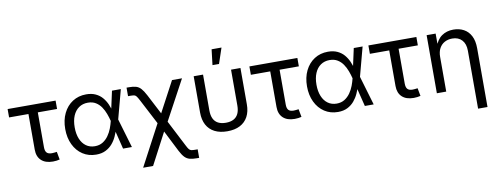

<svg xmlns="http://www.w3.org/2000/svg" viewBox="-73 -1151 4552 1755"><g transform="rotate(-10 2203.0 -274.0)"><path d="M335 5.4Q265.1 5.4 227.1 -30.3Q189 -65.9 189 -130.9V-461.4H9.3V-539.1H454.6V-461.4H275.9V-137.7Q275.9 -103 290.3 -87.2Q304.7 -71.3 338.4 -71.3Q347.7 -71.3 360.4 -72.8Q373 -74.2 384.3 -75.7L397.9 -2.4Q385.3 1 368.7 3.2Q352.1 5.4 335 5.4Z M735.8 11.7Q665 11.7 610.8 -23.9Q556.6 -59.6 526.4 -122.8Q496.1 -186 496.1 -267.6Q496.1 -350.1 526.9 -413.1Q557.6 -476.1 612.5 -511.5Q667.5 -546.9 738.8 -546.9Q789.6 -546.9 826.4 -529.5Q863.3 -512.2 887.9 -483.2Q912.6 -454.1 928 -418.9Q943.4 -383.8 951.2 -349.1H982.4L987.8 -271L1067.9 0H985.8L918.5 -271Q910.6 -302.2 897.9 -336.7Q885.3 -371.1 865 -401.4Q844.7 -431.6 814.2 -450.4Q783.7 -469.2 740.7 -469.2Q692.9 -469.2 657.5 -444.6Q622.1 -419.9 603 -374.8Q584 -329.6 584 -267.1Q584 -206.1 602.5 -160.9Q621.1 -115.7 655.5 -90.8Q689.9 -65.9 736.8 -65.9Q779.3 -65.9 810.5 -85.4Q841.8 -105 863.5 -136Q885.3 -167 898.4 -201.9Q911.6 -236.8 918.9 -268.1L978 -539.1H1060.1L987.8 -268.1L982.4 -191.9H954.6Q944.8 -158.2 928.7 -122.3Q912.6 -86.4 887 -56.2Q861.3 -25.9 824.2 -7.1Q787.1 11.7 735.8 11.7Z M1136.2 204.1 1363.3 -224.1H1402.3L1554.2 71.3Q1566.9 96.7 1576.2 108.2Q1585.4 119.6 1598.4 122.3Q1611.3 125 1635.3 125H1656.2V204.1H1635.3Q1595.2 204.1 1568.8 197Q1542.5 189.9 1522.7 169.4Q1502.9 148.9 1481.9 108.4L1382.3 -88.4L1228.5 204.1ZM1355 -138.7 1216.3 -404.8Q1201.2 -433.6 1192.1 -445.8Q1183.1 -458 1171.4 -460.9Q1159.7 -463.9 1134.8 -463.9H1113.8V-543H1134.8Q1175.3 -543 1201.2 -535.4Q1227.1 -527.8 1246.8 -505.9Q1266.6 -483.9 1288.6 -441.9L1384.8 -256.8L1535.2 -539.1H1627.9L1412.1 -138.7Z M1953.1 9.8Q1884.3 9.8 1835.7 -15.1Q1787.1 -40 1761.7 -87.4Q1736.3 -134.8 1736.3 -202.1V-539.1H1823.2V-206.5Q1823.2 -161.1 1837.6 -130.6Q1852.1 -100.1 1881.1 -84.7Q1910.2 -69.3 1953.1 -69.3Q1996.1 -69.3 2025.1 -84.7Q2054.2 -100.1 2068.6 -130.6Q2083 -161.1 2083 -206.5V-539.1H2170.4V-202.1Q2170.4 -134.8 2144.8 -87.4Q2119.1 -40 2070.8 -15.1Q2022.5 9.8 1953.1 9.8ZM1923.3 -609.4 1940.4 -753.4H2032.2L1983.9 -609.4Z M2579.1 5.4Q2509.3 5.4 2471.2 -30.3Q2433.1 -65.9 2433.1 -130.9V-461.4H2253.4V-539.1H2698.7V-461.4H2520V-137.7Q2520 -103 2534.4 -87.2Q2548.8 -71.3 2582.5 -71.3Q2591.8 -71.3 2604.5 -72.8Q2617.2 -74.2 2628.4 -75.7L2642.1 -2.4Q2629.4 1 2612.8 3.2Q2596.2 5.4 2579.1 5.4Z M2980 11.7Q2909.2 11.7 2855 -23.9Q2800.8 -59.6 2770.5 -122.8Q2740.2 -186 2740.2 -267.6Q2740.2 -350.1 2771 -413.1Q2801.8 -476.1 2856.7 -511.5Q2911.6 -546.9 2982.9 -546.9Q3033.7 -546.9 3070.6 -529.5Q3107.4 -512.2 3132.1 -483.2Q3156.7 -454.1 3172.1 -418.9Q3187.5 -383.8 3195.3 -349.1H3226.6L3231.9 -271L3312 0H3230L3162.6 -271Q3154.8 -302.2 3142.1 -336.7Q3129.4 -371.1 3109.1 -401.4Q3088.9 -431.6 3058.3 -450.4Q3027.8 -469.2 2984.9 -469.2Q2937 -469.2 2901.6 -444.6Q2866.2 -419.9 2847.2 -374.8Q2828.1 -329.6 2828.1 -267.1Q2828.1 -206.1 2846.7 -160.9Q2865.2 -115.7 2899.7 -90.8Q2934.1 -65.9 2981 -65.9Q3023.4 -65.9 3054.7 -85.4Q3085.9 -105 3107.7 -136Q3129.4 -167 3142.6 -201.9Q3155.8 -236.8 3163.1 -268.1L3222.2 -539.1H3304.2L3231.9 -268.1L3226.6 -191.9H3198.7Q3189 -158.2 3172.9 -122.3Q3156.7 -86.4 3131.1 -56.2Q3105.5 -25.9 3068.4 -7.1Q3031.2 11.7 2980 11.7Z M3683.6 5.4Q3613.8 5.4 3575.7 -30.3Q3537.6 -65.9 3537.6 -130.9V-461.4H3357.9V-539.1H3803.2V-461.4H3624.5V-137.7Q3624.5 -103 3638.9 -87.2Q3653.3 -71.3 3687 -71.3Q3696.3 -71.3 3709 -72.8Q3721.7 -74.2 3732.9 -75.7L3746.6 -2.4Q3733.9 1 3717.3 3.2Q3700.7 5.4 3683.6 5.4Z M3985.4 -321.3V0H3898.4V-539.1H3981.9L3982.4 -408.7H3967.8Q3992.7 -482.9 4038.6 -514.9Q4084.5 -546.9 4146.5 -546.9Q4201.2 -546.9 4243.2 -524.2Q4285.2 -501.5 4308.8 -455.8Q4332.5 -410.2 4332.5 -340.8V204.1H4245.1V-334Q4245.1 -397.5 4212.4 -432.9Q4179.7 -468.3 4122.6 -468.3Q4083.5 -468.3 4052.5 -451.7Q4021.5 -435.1 4003.4 -402.3Q3985.4 -369.6 3985.4 -321.3Z"/></g></svg>

Font: Inter 18pt
Style: Regular
Weight: 400
Designer: Rasmus Andersson
Foundry: rsms
Version: Version 4.001;git-66647c0bb